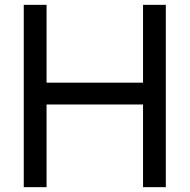

<svg xmlns="http://www.w3.org/2000/svg" viewBox="-20 -772 782 792"><path d="M78 0H172V-341H570V0H664V-752H570V-431H172V-752H78Z"/></svg>

Font: Hibana 45 SubMedium
Style: Regular
Weight: 500
Width: 6
Designer: pygmalion
Foundry: ybstudio
Version: Version 2021.007;FEAKit 1.0